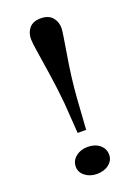

<svg xmlns="http://www.w3.org/2000/svg" viewBox="-147 -818 639 892"><g transform="rotate(-20 173.0 -371.5)"><path d="M152.8 -196.8 142.1 -350.1Q135.3 -420.9 124 -495.8Q112.8 -570.8 105.5 -616.7Q98.1 -662.6 98.1 -680.2Q98.1 -712.4 116.5 -734.1Q134.8 -755.9 172.9 -755.9Q210.9 -755.9 230 -734.1Q249 -712.4 249 -680.2Q249 -664.6 230.5 -554.9Q211.9 -445.3 205.1 -350.1L194.8 -196.8ZM172.9 -120.1Q209.5 -120.1 232.7 -101.1Q255.9 -82 255.9 -51.8Q255.9 -23.9 232.4 -5.4Q209 13.2 172.9 13.2Q138.7 13.2 114.7 -5.6Q90.8 -24.4 90.8 -51.8Q90.8 -81.5 114.7 -100.8Q138.7 -120.1 172.9 -120.1Z"/></g></svg>

Font: BioRhyme
Style: Regular
Weight: 400
Designer: Aoife Mooney
Foundry: Aoife Mooney Type
Version: Version 1.500;PS 001.500;hotconv 1.0.88;makeotf.lib2.5.64775